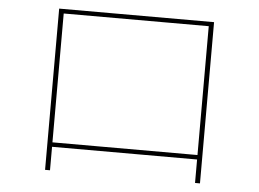

<svg xmlns="http://www.w3.org/2000/svg" viewBox="-50 -751 1099 815"><g transform="rotate(5 500.0 -343.5)"><path d="M191 0H170V-687H830V0H809V-100H191ZM191 -668V-119H809V-668Z"/></g></svg>

Font: IBM Plex Sans JP Thin
Style: Regular
Weight: 100
Designer: Mike Abbink; Paul van der Laan; Pieter van Rosmalen; Wujin Sim; Yejin Wi; Jinhee Kim; Boomi Park; Yona Kim; Kichan Ma
Foundry: Sandoll Inc.
Version: Version 1.001